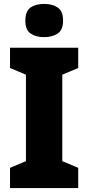

<svg xmlns="http://www.w3.org/2000/svg" viewBox="-20 -1008 448 977"><path d="M378 -51H31V-154L112 -188V-628L31 -662V-765H378V-662L297 -628V-188L378 -154ZM205 -988Q247 -988 274 -969.5Q301 -951 301 -903Q301 -856 273.5 -837.5Q246 -819 205 -819Q162 -819 135.5 -837.5Q109 -856 109 -903Q109 -951 135 -969.5Q161 -988 205 -988Z"/></svg>

Font: Noto Sans Tamil UI SemiCondensed Black
Style: Regular
Weight: 900
Width: 4
Designer: Jelle Bosma - Monotype Design Team
Foundry: Monotype Imaging Inc.
Version: Version 2.004; ttfautohint (v1.8.4.7-5d5b)